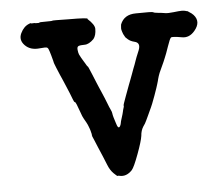

<svg xmlns="http://www.w3.org/2000/svg" viewBox="-41 -477 629 552"><g transform="rotate(-5 273.5 -200.5)"><path d="M175 -431Q236 -431 230 -427Q250 -409 250 -397Q250 -378 242 -368Q228 -354 215.5 -354Q203 -354 198 -352Q193 -350 194 -341Q195 -332 197 -327.5Q199 -323 202.5 -317Q206 -311 208.5 -307Q211 -303 212.5 -300.5Q214 -298 216 -294.5Q218 -291 219 -291Q220 -291 229 -269Q238 -247 240.5 -241Q243 -235 246 -228Q249 -221 252.5 -213Q256 -205 259.5 -196.5Q263 -188 265.5 -181.5Q268 -175 270 -170Q272 -165 274.5 -160Q277 -155 277.5 -150.5Q278 -146 280 -139Q282 -132 285 -123Q291 -101 297 -113Q299 -117 299.5 -121Q300 -125 302.5 -132.5Q305 -140 306.5 -145.5Q308 -151 308.5 -153.5Q309 -156 309.5 -158Q310 -160 311.5 -164.5Q313 -169 312 -170Q311 -171 320 -195Q329 -219 332 -227.5Q335 -236 337 -240.5Q339 -245 343 -256.5Q347 -268 349 -273Q351 -278 353.5 -284.5Q356 -291 357 -294.5Q358 -298 361 -305.5Q364 -313 369 -325Q377 -346 359 -350Q347 -353 340.5 -359Q334 -365 334 -365Q334 -365 331.5 -369.5Q329 -374 328.5 -375Q328 -376 326 -382Q324 -388 324 -391.5Q324 -395 324.5 -399Q325 -403 325 -403Q336 -431 370 -431Q418 -432 420 -430Q422 -428 433.5 -427Q445 -426 453.5 -424.5Q462 -423 478.5 -425Q495 -427 502 -427Q509 -427 513.5 -425.5Q518 -424 518 -424.5Q518 -425 523.5 -421Q529 -417 529.5 -417Q530 -417 535 -412Q554 -391 533 -366Q517 -347 496 -351Q468 -356 464.5 -353Q461 -350 453.5 -328Q446 -306 442 -297Q438 -288 437 -285Q436 -282 429 -267.5Q422 -253 420 -246Q418 -239 417.5 -237.5Q417 -236 416 -231.5Q415 -227 413.5 -223Q412 -219 410 -212Q408 -205 402.5 -190.5Q397 -176 394 -168Q391 -160 389.5 -157.5Q388 -155 386 -150Q384 -145 380.5 -138Q377 -131 373 -122Q369 -113 363 -105Q356 -94 355 -79Q353 -64 339.5 -27.5Q326 9 319 17Q302 35 282 30Q279 29 277.5 30Q276 31 266 21Q256 11 250 -4.5Q244 -20 240 -29Q236 -38 228.5 -56Q221 -74 218.5 -80Q216 -86 215 -88Q214 -90 214 -92Q213 -94 213.5 -94.5Q214 -95 212.5 -100Q211 -105 211 -106Q211 -107 209.5 -111Q208 -115 206.5 -119Q205 -123 204.5 -124Q204 -125 201 -131Q198 -137 194.5 -142.5Q191 -148 186 -163Q176 -192 173.5 -192Q171 -192 168 -200.5Q165 -209 161 -218.5Q157 -228 152 -240Q147 -252 145 -256.5Q143 -261 141.5 -264.5Q140 -268 137.5 -273.5Q135 -279 128.5 -295Q122 -311 122 -313V-314Q118 -330 117 -332.5Q116 -335 113.5 -344Q111 -353 107.5 -355Q104 -357 86 -355Q59 -352 43.5 -368Q28 -384 37 -403Q46 -422 62 -428Q66 -430 66.5 -429Q67 -428 72.5 -428.5Q78 -429 78.5 -428.5Q79 -428 82.5 -428Q86 -428 89 -428Q92 -428 91.5 -429Q91 -430 110 -430Q129 -430 129 -431Q129 -432 175 -431Z"/></g></svg>

Font: TT2020 Style E
Style: Regular
Weight: 400
Version: Version 00.2